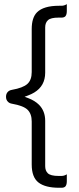

<svg xmlns="http://www.w3.org/2000/svg" viewBox="-20 -763 376 919"><path d="M299.8 -743.2Q287.6 -735.4 274.4 -735.4H262.7Q188.5 -735.4 157.2 -704.1Q131.8 -678.7 131.8 -624V-418Q131.8 -379.9 110.8 -361.1Q89.8 -342.3 37.1 -333Q23.4 -330.6 16.1 -321.8Q8.8 -313 8.8 -299.8Q8.8 -284.7 18.1 -275.9Q24.9 -268.6 37.1 -266.6Q92.8 -256.8 112.3 -237.3Q131.8 -217.8 131.8 -181.6V24.4Q131.8 85.4 164.3 110.6Q196.8 135.7 262.7 135.7H274.4Q286.1 135.7 292.5 129.9Q299.8 122.1 299.8 104.5V71.3Q287.6 79.1 274.4 79.1H259.8Q221.7 79.1 208.5 65.9Q196.3 53.7 196.3 32.2V-184.6Q196.3 -231.9 166.5 -261.7Q147 -281.2 114.7 -293.5L97.7 -299.8L114.7 -306.2Q180.2 -330.6 192.9 -385.3Q196.3 -398.9 196.3 -415V-631.8Q196.3 -654.3 209.7 -666.5Q223.1 -678.7 259.8 -678.7H274.4Q286.1 -678.7 292.5 -684.6Q299.8 -692.4 299.8 -710Z"/></svg>

Font: YuPearl-Light
Style: Light
Weight: 300
Designer: Max Yao
Foundry: Max-Everyday
Version: Version 1.011; ttfautohint (v1.8.3)